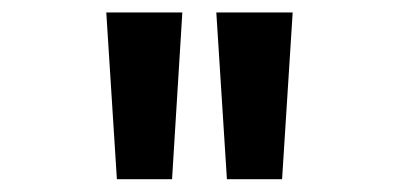

<svg xmlns="http://www.w3.org/2000/svg" viewBox="-20 -760 640 308"><path d="M167.5 -472.5 150.5 -740H272.5L256 -472.5ZM344 -472.5 327 -740H449.5L432.5 -472.5Z"/></svg>

Font: Fira Code Light Medium
Style: Regular
Weight: 500
Monospace: yes
Version: Version 5.002